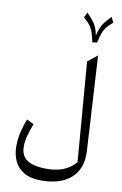

<svg xmlns="http://www.w3.org/2000/svg" viewBox="-134 -1135 941 1482"><g transform="rotate(10 336.0 -394.5)"><path d="M540 -849.6 502.9 -843.8Q494.6 -882.8 487.1 -908.2Q479.5 -933.6 469.7 -951.7Q460 -969.7 444.8 -985.6Q429.7 -1001.5 406.2 -1022L426.3 -1064Q458 -1030.8 475.6 -1008.3Q493.2 -985.8 503.2 -961.9Q513.2 -938 521 -899.9Q529.3 -937.5 539.1 -961.4Q548.8 -985.4 566.4 -1007.8Q584 -1030.3 615.7 -1064L635.7 -1022Q605 -994.6 587.9 -973.9Q570.8 -953.1 560.5 -925.5Q550.3 -897.9 540 -849.6ZM564.5 -752 607.4 -10.7Q612.8 83 576.2 146.5Q539.6 210 469 242.4Q398.4 274.9 300.3 274.9Q215.3 274.9 163.3 244.1Q111.3 213.4 87.9 162.1Q64.5 110.8 64.5 49.8Q64.5 -8.3 76.9 -63Q89.4 -117.7 110.8 -169.9L166 -142.6Q144 -86.4 132.8 -43.2Q121.6 0 121.6 38.1Q121.6 111.8 172.1 145.3Q222.7 178.7 323.7 178.7Q399.4 178.7 455.6 156.2Q511.7 133.8 551.3 86.4L488.8 -692.4Z"/></g></svg>

Font: Pinar DS4-Regular
Style: Regular
Weight: 400
Designer: Amin Abedi
Version: Version 2.000